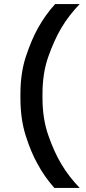

<svg xmlns="http://www.w3.org/2000/svg" viewBox="-20 -720 420 940"><path d="M80 -240V-260Q80 -362 106.5 -442.5Q133 -523 165 -581Q184 -615 205 -644.5Q226 -674 250 -700H370Q345 -674 322 -644.5Q299 -615 279 -581Q245 -523 216.5 -442.5Q188 -362 188 -260V-240Q188 -139 216.5 -57.5Q245 24 279 81Q299 115 322 144.5Q345 174 370 200H246Q223 174 202 144.5Q181 115 163 81Q131 24 105.5 -57Q80 -138 80 -240Z"/></svg>

Font: Golos Text Medium
Style: Regular
Weight: 500
Designer: A.Korolkova, Vitaly Kuzmin
Foundry: ParaType Ltd
Version: Version 2.004